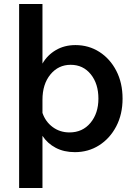

<svg xmlns="http://www.w3.org/2000/svg" viewBox="-20 -740 677 954"><path d="M191 194H75V-720H191V-424Q215 -466 257.5 -491Q300 -516 355 -516Q421 -516 474 -482Q527 -448 558 -388Q589 -328 589 -250Q589 -172 557.5 -112Q526 -52 472.5 -18Q419 16 352 16Q298 16 257 -5.5Q216 -27 191 -65ZM191 -244V-179Q206 -135 242 -108.5Q278 -82 325 -82Q390 -82 429.5 -129.5Q469 -177 469 -250Q469 -324 431 -371Q393 -418 331 -418Q270 -418 230.5 -370Q191 -322 191 -244Z"/></svg>

Font: Wix Madefor Text SemiBold
Style: Regular
Weight: 600
Designer: Dalton Maag Ltd
Foundry: Dalton Maag Ltd
Version: Version 3.100